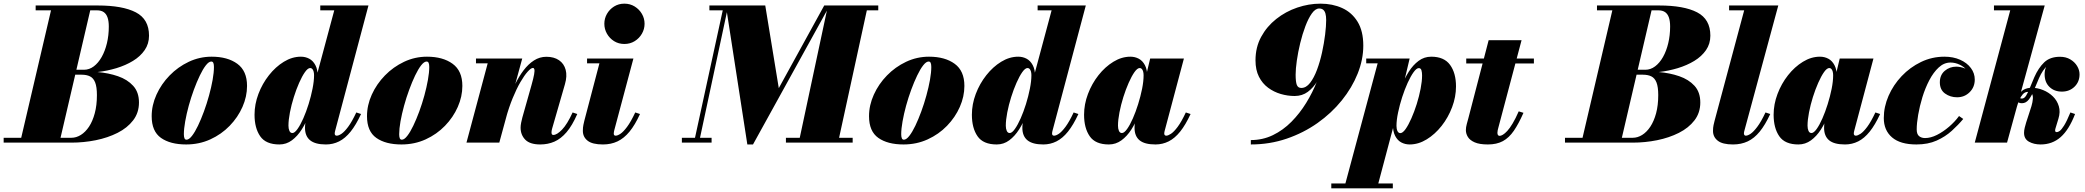

<svg xmlns="http://www.w3.org/2000/svg" viewBox="-70 -780 11402 1050"><path d="M-50 0V-26.5H46L209 -723.5H125V-750H465Q600.5 -750 672.8 -712.5Q745 -675 745 -585Q745 -540.5 721.2 -506Q697.5 -471.5 657.2 -447Q617 -422.5 566.5 -407.2Q516 -392 463 -386Q523.5 -381 575 -363.2Q626.5 -345.5 658.2 -310.8Q690 -276 690 -219.5Q690 -163.5 658.2 -122Q626.5 -80.5 573 -53.5Q519.5 -26.5 453.8 -13.2Q388 0 320.5 0ZM261 -26.5H320.5Q347 -26.5 372 -42Q397 -57.5 416.8 -87.2Q436.5 -117 448.2 -160.5Q460 -204 460 -260Q460 -304.5 450.5 -328.8Q441 -353 422.5 -362.2Q404 -371.5 376 -371.5H325.5L331.5 -398.5H389.5Q418 -398.5 442.8 -417Q467.5 -435.5 486 -468.2Q504.5 -501 514.8 -543.8Q525 -586.5 525 -635Q525 -664.5 518.2 -684.2Q511.5 -704 497.2 -713.8Q483 -723.5 460 -723.5H423.5Z M948 10Q861 10 810.2 -26Q759.5 -62 759.5 -144.5Q759.5 -204.5 785.8 -262.5Q812 -320.5 857.5 -367.2Q903 -414 962.2 -442Q1021.5 -470 1087.5 -470Q1174.5 -470 1227.8 -431.2Q1281 -392.5 1281 -310Q1281 -252 1256 -195.2Q1231 -138.5 1186 -92Q1141 -45.5 1080.2 -17.8Q1019.5 10 948 10ZM950 -16Q963.5 -16 979.8 -36.8Q996 -57.5 1012.8 -92.5Q1029.5 -127.5 1045.2 -170.2Q1061 -213 1073.2 -257.8Q1085.5 -302.5 1092.8 -343.2Q1100 -384 1100 -413.5Q1100 -428 1096.8 -435.8Q1093.5 -443.5 1085.5 -443.5Q1072 -443.5 1055.8 -422.8Q1039.5 -402 1022.8 -367Q1006 -332 990.2 -289.2Q974.5 -246.5 962.2 -201.8Q950 -157 942.8 -116.2Q935.5 -75.5 935.5 -46Q935.5 -32 938.8 -24Q942 -16 950 -16Z M1712.5 10Q1654 10 1626 -12.8Q1598 -35.5 1598 -81Q1598 -87 1598.5 -94.8Q1599 -102.5 1600.5 -110L1616.5 -183L1651 -264.5V-325L1758 -723.5H1681.5V-750H1945L1762.5 -63.5Q1760.5 -56 1760.5 -49Q1760.5 -44 1763.2 -41Q1766 -38 1771.5 -38Q1782 -38 1797.8 -48.5Q1813.5 -59 1834 -86.5Q1854.5 -114 1878.5 -165L1904.5 -156.5Q1877 -97 1847.5 -60.2Q1818 -23.5 1784.5 -6.8Q1751 10 1712.5 10ZM1458 10Q1384 10 1353 -34.8Q1322 -79.5 1322 -152.5Q1322 -210 1343.2 -266.2Q1364.5 -322.5 1400.8 -368.5Q1437 -414.5 1482.2 -442.2Q1527.5 -470 1575.5 -470Q1600 -470 1621 -459Q1642 -448 1655 -423.2Q1668 -398.5 1668 -358.5Q1668 -344 1663 -311.2Q1658 -278.5 1647.5 -237Q1637 -195.5 1620.2 -152.2Q1603.5 -109 1580.2 -72.2Q1557 -35.5 1526.5 -12.8Q1496 10 1458 10ZM1529 -52.5Q1541.5 -52.5 1557.2 -74.8Q1573 -97 1588.8 -132.8Q1604.5 -168.5 1617.8 -211Q1631 -253.5 1639.2 -295Q1647.5 -336.5 1647.5 -368.5Q1647.5 -380 1645 -389Q1642.5 -398 1637.8 -403Q1633 -408 1626.5 -408Q1613.5 -408 1597.8 -385.8Q1582 -363.5 1566 -327.2Q1550 -291 1536.8 -248.8Q1523.5 -206.5 1515.5 -165.2Q1507.5 -124 1507.5 -92.5Q1507.5 -76 1512.8 -64.2Q1518 -52.5 1529 -52.5Z M2125.5 10Q2038.5 10 1987.8 -26Q1937 -62 1937 -144.5Q1937 -204.5 1963.2 -262.5Q1989.5 -320.5 2035 -367.2Q2080.5 -414 2139.8 -442Q2199 -470 2265 -470Q2352 -470 2405.2 -431.2Q2458.5 -392.5 2458.5 -310Q2458.5 -252 2433.5 -195.2Q2408.5 -138.5 2363.5 -92Q2318.5 -45.5 2257.8 -17.8Q2197 10 2125.5 10ZM2127.5 -16Q2141 -16 2157.2 -36.8Q2173.5 -57.5 2190.2 -92.5Q2207 -127.5 2222.8 -170.2Q2238.5 -213 2250.8 -257.8Q2263 -302.5 2270.2 -343.2Q2277.5 -384 2277.5 -413.5Q2277.5 -428 2274.2 -435.8Q2271 -443.5 2263 -443.5Q2249.5 -443.5 2233.2 -422.8Q2217 -402 2200.2 -367Q2183.5 -332 2167.8 -289.2Q2152 -246.5 2139.8 -201.8Q2127.5 -157 2120.2 -116.2Q2113 -75.5 2113 -46Q2113 -32 2116.2 -24Q2119.5 -16 2127.5 -16Z M2884.5 10Q2828 10 2802.5 -16.2Q2777 -42.5 2777 -82Q2777 -93.5 2780 -109Q2783 -124.5 2786.5 -137L2836.5 -314Q2847.5 -353 2851 -373.5Q2854.5 -394 2852.2 -401.2Q2850 -408.5 2844.5 -408.5Q2834 -408.5 2815.8 -388.2Q2797.5 -368 2776 -331Q2754.5 -294 2733.8 -243.5Q2713 -193 2696.5 -133H2680Q2692 -178.5 2708.5 -226Q2725 -273.5 2746 -317Q2767 -360.5 2793 -395Q2819 -429.5 2850.2 -449.5Q2881.5 -469.5 2918 -469.5Q2959.5 -469.5 2987 -450.8Q3014.5 -432 3023.5 -398.2Q3032.5 -364.5 3019.5 -319.5L2949.5 -77Q2948.5 -73.5 2947.2 -67.2Q2946 -61 2946 -57Q2946 -48.5 2948.5 -45.2Q2951 -42 2956 -42Q2975.5 -42 3003.8 -71.2Q3032 -100.5 3061.5 -165L3087 -156.5Q3059.5 -93.5 3028.5 -57.2Q2997.5 -21 2962 -5.5Q2926.5 10 2884.5 10ZM2481 0 2597 -433.5H2533V-460H2786L2660.5 0Z M3227.5 10Q3169.5 10 3143.5 -10.5Q3117.5 -31 3117.5 -64.5Q3117.5 -83.5 3120.5 -97.2Q3123.5 -111 3125.5 -119.5L3208 -433.5H3140.5V-460H3394L3289.5 -68.5Q3288.5 -64.5 3287.5 -59.5Q3286.5 -54.5 3286.5 -49.5Q3286.5 -44 3289 -41Q3291.5 -38 3297 -38Q3307.5 -38 3323.2 -48.5Q3339 -59 3359.5 -86.5Q3380 -114 3404 -165L3430 -156.5Q3403 -97 3372.8 -60.2Q3342.5 -23.5 3307 -6.8Q3271.5 10 3227.5 10ZM3344.5 -539.5Q3313 -539.5 3288.2 -555Q3263.5 -570.5 3249.2 -595.8Q3235 -621 3235 -650Q3235 -679 3249.2 -704Q3263.5 -729 3288.2 -744.5Q3313 -760 3344.5 -760Q3376 -760 3401 -744.5Q3426 -729 3440.5 -704Q3455 -679 3455 -650Q3455 -621 3440.5 -595.8Q3426 -570.5 3401 -555Q3376 -539.5 3344.5 -539.5Z M4017 10 3899.5 -750H4115L4189 -298L4437.5 -750H4467.5L4048 10ZM3659 0V-26.5H3821.5V0ZM3725 0 3882.5 -723.5H3809.5V-750H3913L3752.5 0ZM4228 0V-26.5H4593V0ZM4298 0 4458 -750H4733V-723.5H4670.5L4513 0Z M4871 10Q4784 10 4733.2 -26Q4682.5 -62 4682.5 -144.5Q4682.5 -204.5 4708.8 -262.5Q4735 -320.5 4780.5 -367.2Q4826 -414 4885.2 -442Q4944.5 -470 5010.5 -470Q5097.5 -470 5150.8 -431.2Q5204 -392.5 5204 -310Q5204 -252 5179 -195.2Q5154 -138.5 5109 -92Q5064 -45.5 5003.2 -17.8Q4942.5 10 4871 10ZM4873 -16Q4886.5 -16 4902.8 -36.8Q4919 -57.5 4935.8 -92.5Q4952.5 -127.5 4968.2 -170.2Q4984 -213 4996.2 -257.8Q5008.5 -302.5 5015.8 -343.2Q5023 -384 5023 -413.5Q5023 -428 5019.8 -435.8Q5016.5 -443.5 5008.5 -443.5Q4995 -443.5 4978.8 -422.8Q4962.5 -402 4945.8 -367Q4929 -332 4913.2 -289.2Q4897.5 -246.5 4885.2 -201.8Q4873 -157 4865.8 -116.2Q4858.5 -75.5 4858.5 -46Q4858.5 -32 4861.8 -24Q4865 -16 4873 -16Z M5635.5 10Q5577 10 5549 -12.8Q5521 -35.5 5521 -81Q5521 -87 5521.5 -94.8Q5522 -102.5 5523.5 -110L5539.5 -183L5574 -264.5V-325L5681 -723.5H5604.5V-750H5868L5685.5 -63.5Q5683.5 -56 5683.5 -49Q5683.5 -44 5686.2 -41Q5689 -38 5694.5 -38Q5705 -38 5720.8 -48.5Q5736.5 -59 5757 -86.5Q5777.5 -114 5801.5 -165L5827.5 -156.5Q5800 -97 5770.5 -60.2Q5741 -23.5 5707.5 -6.8Q5674 10 5635.5 10ZM5381 10Q5307 10 5276 -34.8Q5245 -79.5 5245 -152.5Q5245 -210 5266.2 -266.2Q5287.5 -322.5 5323.8 -368.5Q5360 -414.5 5405.2 -442.2Q5450.5 -470 5498.5 -470Q5523 -470 5544 -459Q5565 -448 5578 -423.2Q5591 -398.5 5591 -358.5Q5591 -344 5586 -311.2Q5581 -278.5 5570.5 -237Q5560 -195.5 5543.2 -152.2Q5526.5 -109 5503.2 -72.2Q5480 -35.5 5449.5 -12.8Q5419 10 5381 10ZM5452 -52.5Q5464.5 -52.5 5480.2 -74.8Q5496 -97 5511.8 -132.8Q5527.5 -168.5 5540.8 -211Q5554 -253.5 5562.2 -295Q5570.5 -336.5 5570.5 -368.5Q5570.5 -380 5568 -389Q5565.5 -398 5560.8 -403Q5556 -408 5549.5 -408Q5536.5 -408 5520.8 -385.8Q5505 -363.5 5489 -327.2Q5473 -291 5459.8 -248.8Q5446.5 -206.5 5438.5 -165.2Q5430.5 -124 5430.5 -92.5Q5430.5 -76 5435.8 -64.2Q5441 -52.5 5452 -52.5Z M5994 10Q5920.5 10 5889.5 -34.8Q5858.5 -79.5 5858.5 -152.5Q5858.5 -210 5879.8 -266.2Q5901 -322.5 5937.2 -368.5Q5973.5 -414.5 6018.8 -442.2Q6064 -470 6112 -470Q6136.5 -470 6157.5 -459Q6178.5 -448 6191.5 -423.2Q6204.5 -398.5 6204.5 -358.5Q6204.5 -343 6199.5 -310Q6194.5 -277 6184 -235.2Q6173.5 -193.5 6156.8 -150.5Q6140 -107.5 6116.8 -71.2Q6093.5 -35 6062.8 -12.5Q6032 10 5994 10ZM6065.5 -52.5Q6078 -52.5 6093.8 -74.5Q6109.5 -96.5 6125.2 -132.2Q6141 -168 6154.2 -210.5Q6167.5 -253 6175.8 -294.2Q6184 -335.5 6184 -368Q6184 -380 6181.5 -389Q6179 -398 6174.2 -403Q6169.5 -408 6163 -408Q6150 -408 6134.2 -385.8Q6118.5 -363.5 6102.5 -327.2Q6086.5 -291 6073.2 -248.8Q6060 -206.5 6052 -165.2Q6044 -124 6044 -92.5Q6044 -76 6049.2 -64.2Q6054.5 -52.5 6065.5 -52.5ZM6249 10Q6189.5 10 6162 -12.8Q6134.5 -35.5 6134.5 -81Q6134.5 -90.5 6135.2 -97.8Q6136 -105 6137 -110L6153 -183L6180 -264.5L6194.5 -353.5L6220 -460H6404.5L6299 -63.5Q6297 -56 6297 -49Q6297 -44.5 6299.8 -41.2Q6302.5 -38 6308 -38Q6318 -38 6334 -48.5Q6350 -59 6370.5 -86.5Q6391 -114 6415 -165L6441 -156.5Q6413.5 -97 6384 -60.2Q6354.5 -23.5 6321 -6.8Q6287.5 10 6249 10Z M6770.5 10V-14Q6835.5 -14 6891.2 -41Q6947 -68 6992.5 -114Q7038 -160 7073.2 -217.2Q7108.5 -274.5 7132.5 -335.5Q7156.5 -396.5 7168.8 -454Q7181 -511.5 7181 -557L7182.5 -670Q7182.5 -692 7178.5 -706Q7174.5 -720 7166 -726.8Q7157.5 -733.5 7144.5 -733.5Q7123.5 -733.5 7104.2 -706.5Q7085 -679.5 7068.8 -636.5Q7052.5 -593.5 7040.5 -544Q7028.5 -494.5 7022 -448.8Q7015.5 -403 7015.5 -372Q7015.5 -332 7022 -315.5Q7028.5 -299 7046.5 -299Q7073 -299 7094.5 -326.8Q7116 -354.5 7132.5 -398.8Q7149 -443 7160 -493.5Q7171 -544 7176.8 -591Q7182.5 -638 7182.5 -670H7210.5Q7210.5 -643 7207 -602.2Q7203.5 -561.5 7195 -514.8Q7186.5 -468 7172 -422Q7157.5 -376 7135.2 -338.2Q7113 -300.5 7082.2 -277.8Q7051.5 -255 7010 -255Q6972 -255 6934.2 -266Q6896.5 -277 6865 -300.2Q6833.5 -323.5 6814.8 -360.5Q6796 -397.5 6796 -450Q6796 -521.5 6827 -578.5Q6858 -635.5 6909.5 -676.2Q6961 -717 7024.2 -738.5Q7087.5 -760 7151.5 -760Q7217 -760 7270 -736Q7323 -712 7354.2 -661.2Q7385.5 -610.5 7385.5 -530.5Q7385.5 -454.5 7354.8 -377.5Q7324 -300.5 7268 -231Q7212 -161.5 7135.2 -107.2Q7058.5 -53 6966 -21.5Q6873.5 10 6770.5 10Z M7280.5 250 7464 -433.5H7401.5V-460H7639L7597.5 -285L7572 -198.5L7567 -151L7460.5 250ZM7210.5 250V223.5H7547V250ZM7588 -52Q7601 -52 7616.8 -74.2Q7632.5 -96.5 7648.5 -132.8Q7664.5 -169 7677.8 -211.2Q7691 -253.5 7699 -294.8Q7707 -336 7707 -367.5Q7707 -384 7703.5 -395.8Q7700 -407.5 7689 -407.5Q7676.5 -407.5 7660.5 -385.2Q7644.5 -363 7628.2 -327.2Q7612 -291.5 7598.2 -249Q7584.5 -206.5 7575.8 -165Q7567 -123.5 7567 -91.5Q7567 -74 7572.5 -63Q7578 -52 7588 -52ZM7639 10Q7614.5 10 7593.5 -1Q7572.5 -12 7559.8 -36.8Q7547 -61.5 7547 -101.5Q7547 -116 7551.8 -148.8Q7556.5 -181.5 7567 -223Q7577.5 -264.5 7594.2 -307.8Q7611 -351 7634.2 -387.8Q7657.5 -424.5 7688 -447.2Q7718.5 -470 7757 -470Q7827.5 -470 7860 -425.2Q7892.5 -380.5 7892.5 -307.5Q7892.5 -250 7871.2 -193.8Q7850 -137.5 7813.8 -91.5Q7777.5 -45.5 7732.2 -17.8Q7687 10 7639 10Z M8067 10Q8021 10 7994.8 -1.5Q7968.5 -13 7957.5 -31Q7946.5 -49 7946.5 -68.5Q7946.5 -84 7951.5 -102Q7956.5 -120 7960.5 -135L8071 -560H8251L8123.5 -79.5Q8122 -74 8120.5 -67.5Q8119 -61 8119 -54Q8119 -37 8131.5 -37Q8138 -37 8148.8 -43.2Q8159.5 -49.5 8173 -64Q8186.5 -78.5 8202.2 -104.8Q8218 -131 8235.5 -171L8261.5 -163Q8235 -103 8208.8 -64.8Q8182.5 -26.5 8148.8 -8.2Q8115 10 8067 10ZM7948.5 -433V-460H8318.5V-433Z M8488.5 0V-26.5H8584.5L8747.5 -723.5H8663.5V-750H9003.5Q9139 -750 9211.2 -712.5Q9283.5 -675 9283.5 -585Q9283.5 -540.5 9259.8 -506Q9236 -471.5 9195.8 -447Q9155.5 -422.5 9105 -407.2Q9054.5 -392 9001.5 -386Q9062 -381 9113.5 -363.2Q9165 -345.5 9196.8 -310.8Q9228.5 -276 9228.5 -219.5Q9228.5 -163.5 9196.8 -122Q9165 -80.5 9111.5 -53.5Q9058 -26.5 8992.2 -13.2Q8926.5 0 8859 0ZM8799.5 -26.5H8859Q8885.5 -26.5 8910.5 -42Q8935.5 -57.5 8955.2 -87.2Q8975 -117 8986.8 -160.5Q8998.5 -204 8998.5 -260Q8998.5 -304.5 8989 -328.8Q8979.5 -353 8961 -362.2Q8942.5 -371.5 8914.5 -371.5H8864L8870 -398.5H8928Q8956.5 -398.5 8981.2 -417Q9006 -435.5 9024.5 -468.2Q9043 -501 9053.2 -543.8Q9063.5 -586.5 9063.5 -635Q9063.5 -664.5 9056.8 -684.2Q9050 -704 9035.8 -713.8Q9021.5 -723.5 8998.5 -723.5H8962Z M9407.5 10Q9350 10 9324 -10.5Q9298 -31 9298 -64Q9298 -82 9301 -95.8Q9304 -109.5 9306.5 -119L9468.5 -723.5H9386V-750H9655L9470.5 -68.5Q9469.5 -64 9468.2 -59.8Q9467 -55.5 9467 -52Q9467 -38 9477.5 -38Q9488 -38 9503.8 -48.5Q9519.5 -59 9540.2 -86.5Q9561 -114 9585 -165L9611 -156.5Q9583.5 -97 9553.5 -60.2Q9523.5 -23.5 9487.8 -6.8Q9452 10 9407.5 10Z M9765 10Q9691.5 10 9660.5 -34.8Q9629.5 -79.5 9629.5 -152.5Q9629.5 -210 9650.8 -266.2Q9672 -322.5 9708.2 -368.5Q9744.5 -414.5 9789.8 -442.2Q9835 -470 9883 -470Q9907.5 -470 9928.5 -459Q9949.5 -448 9962.5 -423.2Q9975.5 -398.5 9975.5 -358.5Q9975.5 -343 9970.5 -310Q9965.5 -277 9955 -235.2Q9944.5 -193.5 9927.8 -150.5Q9911 -107.5 9887.8 -71.2Q9864.5 -35 9833.8 -12.5Q9803 10 9765 10ZM9836.5 -52.5Q9849 -52.5 9864.8 -74.5Q9880.5 -96.5 9896.2 -132.2Q9912 -168 9925.2 -210.5Q9938.5 -253 9946.8 -294.2Q9955 -335.5 9955 -368Q9955 -380 9952.5 -389Q9950 -398 9945.2 -403Q9940.5 -408 9934 -408Q9921 -408 9905.2 -385.8Q9889.5 -363.5 9873.5 -327.2Q9857.5 -291 9844.2 -248.8Q9831 -206.5 9823 -165.2Q9815 -124 9815 -92.5Q9815 -76 9820.2 -64.2Q9825.5 -52.5 9836.5 -52.5ZM10020 10Q9960.5 10 9933 -12.8Q9905.5 -35.5 9905.5 -81Q9905.5 -90.5 9906.2 -97.8Q9907 -105 9908 -110L9924 -183L9951 -264.5L9965.5 -353.5L9991 -460H10175.5L10070 -63.5Q10068 -56 10068 -49Q10068 -44.5 10070.8 -41.2Q10073.5 -38 10079 -38Q10089 -38 10105 -48.5Q10121 -59 10141.5 -86.5Q10162 -114 10186 -165L10212 -156.5Q10184.5 -97 10155 -60.2Q10125.5 -23.5 10092 -6.8Q10058.5 10 10020 10Z M10410.5 10Q10322 10 10277 -28.8Q10232 -67.5 10232 -134.5Q10232 -196 10258 -255.8Q10284 -315.5 10329.8 -363.8Q10375.5 -412 10435.5 -441Q10495.5 -470 10563.5 -470Q10612 -470 10649.5 -453.2Q10687 -436.5 10708.2 -408Q10729.5 -379.5 10729.5 -345Q10729.5 -303.5 10701.5 -275.8Q10673.5 -248 10633 -248Q10595.5 -248 10567 -268.5Q10538.5 -289 10538.5 -330Q10538.5 -369.5 10565.2 -392.5Q10592 -415.5 10628.5 -415.5Q10648.5 -415.5 10671.8 -407.2Q10695 -399 10711.8 -383.2Q10728.5 -367.5 10728.5 -345H10706Q10706 -372 10689.2 -393Q10672.5 -414 10647.5 -426Q10622.5 -438 10597 -438Q10561.5 -438 10532.5 -411.2Q10503.5 -384.5 10481 -341.5Q10458.5 -298.5 10443.2 -248.8Q10428 -199 10420 -152.2Q10412 -105.5 10412 -72.5Q10412 -46 10425 -35.5Q10438 -25 10457.5 -25Q10488.5 -25 10522.8 -42.2Q10557 -59.5 10589 -87Q10621 -114.5 10643.5 -145.5L10666.5 -129.5Q10639.5 -97 10604 -64.8Q10568.5 -32.5 10521 -11.2Q10473.5 10 10410.5 10Z M10729.5 0 10923.5 -723.5H10834.5V-750H11112L10906 0ZM11089.5 10Q11053 10 11026 -5Q10999 -20 10999 -53.5Q10999 -66.5 11002.8 -82Q11006.5 -97.5 11010.5 -110L11025 -154.5Q11033 -177.5 11039.5 -199.5Q11046 -221.5 11047.2 -239Q11048.5 -256.5 11042.5 -267Q11036.5 -277.5 11020 -277.5Q11004 -277.5 10992.5 -264.8Q10981 -252 10972.5 -232Q10964 -212 10958 -190H10942.5Q10953.5 -232.5 10966.8 -256.2Q10980 -280 10998.2 -290Q11016.5 -300 11041 -300Q11072 -300 11103 -287.5Q11134 -275 11157 -252.5Q11180 -230 11189.2 -199Q11198.5 -168 11187 -131L11170.5 -76.5Q11169.5 -74 11169.2 -70.5Q11169 -67 11169 -65.5Q11169 -57.5 11178.5 -57.5Q11184.5 -57.5 11194 -64Q11203.5 -70.5 11218 -93.5Q11232.5 -116.5 11252.5 -165L11278 -156.5Q11245 -70.5 11199.2 -30.2Q11153.5 10 11089.5 10ZM10987.5 -215.5Q10979 -215.5 10973.2 -217.8Q10967.5 -220 10960.5 -226L10970.5 -251Q10975.5 -244 10979 -242.5Q10982.5 -241 10987.5 -241Q11000.5 -241 11010.8 -257.8Q11021 -274.5 11031.5 -301.2Q11042 -328 11055 -357.5Q11077.5 -408.5 11109.2 -439Q11141 -469.5 11195.5 -469.5Q11228 -469.5 11252 -455.2Q11276 -441 11289.2 -419Q11302.5 -397 11302.5 -373.5Q11302.5 -332.5 11275 -305.8Q11247.5 -279 11206 -279Q11164 -279 11137.8 -304.8Q11111.5 -330.5 11111.5 -374Q11111.5 -413 11137 -439.5Q11162.5 -466 11201 -466Q11222 -466 11245.5 -454.2Q11269 -442.5 11285.2 -421.8Q11301.5 -401 11301.5 -373.5H11275.5Q11275.5 -391 11265.2 -407.2Q11255 -423.5 11236.8 -434.2Q11218.5 -445 11194.5 -445Q11154.5 -445 11127.8 -421.8Q11101 -398.5 11081 -353Q11067 -321 11054.2 -289.2Q11041.5 -257.5 11025.8 -236.5Q11010 -215.5 10987.5 -215.5Z"/></svg>

Font: Bodoni Moda 9pt Black
Style: Italic
Weight: 900
Italic angle: -13°
Designer: Owen Earl
Foundry: indestructible type
Version: Version 2.004